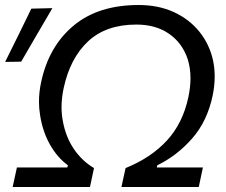

<svg xmlns="http://www.w3.org/2000/svg" viewBox="-38 -746 900 766"><path d="M12.5 0 29.5 -78H230.5L233 -86.5Q190.5 -117.5 161.2 -169.5Q132 -221.5 122 -286Q117.5 -313 117.5 -340.5Q117.5 -378.5 126 -418Q156.5 -561 255.2 -643.5Q354 -726 515 -726Q594 -726 655.5 -697.8Q717 -669.5 757.2 -619.8Q797.5 -570 812 -505Q818.5 -474 818.5 -441Q818.5 -404 810.5 -365Q789 -262.5 728.8 -193.8Q668.5 -125 589.5 -86.5L587.5 -78H771.5L755 0H446.5L463 -75.5Q564.5 -116.5 628 -185.5Q691.5 -254.5 713.5 -358.5Q722 -398.5 722 -434Q722 -474.5 711 -509.5Q689.5 -574.5 636.5 -611.2Q583.5 -648 506 -648Q385 -648 313.2 -580.8Q241.5 -513.5 216 -394.5Q207.5 -355 207.5 -318.5Q207.5 -289 213 -261.5Q224.5 -199 257 -151.2Q289.5 -103.5 337 -75.5L321 0ZM-17.5 -499Q9.5 -553 35.5 -606Q61.5 -659 87 -711.5L171 -713.5Q139 -659 108.2 -606.2Q77.5 -553.5 46.5 -500Z"/></svg>

Font: Heraclito
Style: Italic
Weight: 400
Italic angle: -12°
Designer: Kostas Bartsokas (font) & Cristiano Sobral (main changes)
Foundry: Kostas Bartsokas (font) & Cristiano Sobral (main changes)
Version: Version 1.00;July 8, 2020;FontCreator 13.0.0.2655 64-bit